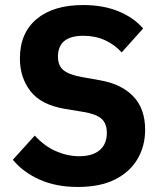

<svg xmlns="http://www.w3.org/2000/svg" viewBox="-20 -730 640 762"><path d="M289 12Q202 12 136.5 -17.5Q71 -47 31 -96L118 -192Q156 -150 202 -130Q248 -110 294 -110Q347 -110 375.5 -134Q404 -158 404 -203Q404 -240 382.5 -259Q361 -278 310 -286L237 -298Q143 -314 101 -368Q59 -422 59 -498Q59 -599 125.5 -654.5Q192 -710 310 -710Q390 -710 450.5 -685Q511 -660 548 -617L463 -522Q435 -553 396.5 -570.5Q358 -588 311 -588Q210 -588 210 -505Q210 -469 232.5 -451Q255 -433 306 -424L379 -411Q463 -396 509.5 -347Q556 -298 556 -215Q556 -150 525.5 -98.5Q495 -47 436 -17.5Q377 12 289 12Z"/></svg>

Font: Lilex Nerd Font
Style: Bold
Weight: 700
Designer: Mike Abbink, Paul van der Laan, Pieter van Rosmalen, Mikhael Khrustik
Foundry: Mikhael Khrustik
Version: Version 2.400; ttfautohint (v1.8.4.7-5d5b);Nerd Fonts 3.3.0